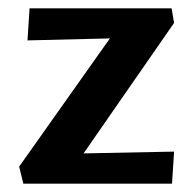

<svg xmlns="http://www.w3.org/2000/svg" viewBox="-20 -441 464 461"><path d="M26 -41 273 -390 335 -351 46 -344 51 -421H392L398 -386L149 -27L95 -71L398 -77L393 0H36Z"/></svg>

Font: Ysabeau
Style: Bold
Weight: 700
Designer: Christian Thalmann (Catharsis Fonts)
Version: Version 2.000;gftools[0.9.27.dev2+g8671c4b]